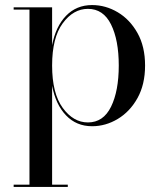

<svg xmlns="http://www.w3.org/2000/svg" viewBox="-20 -489 642 759"><path d="M34 241H96.5V-451H34V-460H186V-310Q200 -384 241 -426.5Q282 -469 344 -469Q397.5 -469 445.5 -440.5Q493.5 -412 523.5 -358.5Q553.5 -305 553.5 -230Q553.5 -155 523.5 -101.2Q493.5 -47.5 445.5 -18.8Q397.5 10 344 10Q282 10 241 -33Q200 -76 186 -150V241H248V250H34ZM186 -230Q186 -120 228 -62.5Q270 -5 327.5 -5Q388.5 -5 419 -67.2Q449.5 -129.5 449.5 -230Q449.5 -330.5 419 -392.2Q388.5 -454 327.5 -454Q270 -454 228 -397Q186 -340 186 -230Z"/></svg>

Font: Bodoni* 24pt
Style: Regular
Weight: 400
Version: Version 2.3